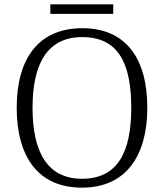

<svg xmlns="http://www.w3.org/2000/svg" viewBox="-20 -855 757 885"><path d="M212 -791H502V-835H212ZM358 10C560 10 659 -136 659 -358C659 -585 561 -725 359 -725C158 -725 57 -585 57 -359C57 -132 156 10 358 10ZM358 -31C200 -31 130 -152 130 -358C130 -564 200 -684 359 -684C525 -684 585 -564 585 -358C585 -153 522 -31 358 -31Z"/></svg>

Font: Noto Serif Lao Light
Style: Regular
Weight: 300
Designer: Monotype Design Team
Foundry: Monotype Imaging Inc.
Version: Version 2.003